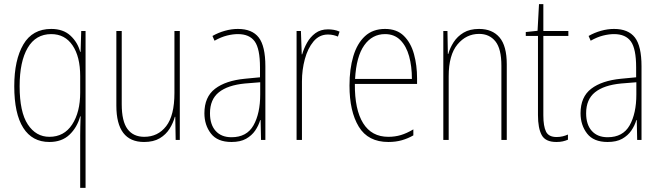

<svg xmlns="http://www.w3.org/2000/svg" viewBox="-20 -677 3198 929"><path d="M368 -22Q368 -37 368.5 -64Q369 -91 370 -114H368Q353 -60 316 -25Q279 10 219 10Q136 10 92.5 -58.5Q49 -127 49 -260Q49 -387 93 -462Q137 -537 228 -537Q286 -537 321 -504.5Q356 -472 368 -426H370L373 -527H394V232H368ZM219 -15Q290 -15 329 -74.5Q368 -134 368 -229V-309Q368 -403 331 -457.5Q294 -512 228 -512Q153 -512 114 -445.5Q75 -379 75 -260Q75 -135 114.5 -75Q154 -15 219 -15Z M850 -527V0H830L828 -112H826Q818 -82 800.5 -54Q783 -26 753 -8Q723 10 677 10Q543 10 543 -166V-527H569V-173Q569 -90 597 -52.5Q625 -15 678 -15Q744 -15 784 -66.5Q824 -118 824 -227V-527Z M1131 -537Q1200 -537 1232 -495.5Q1264 -454 1264 -356V0H1243L1241 -96H1239Q1231 -69 1214.5 -45Q1198 -21 1170.5 -5.5Q1143 10 1100 10Q1032 10 1000.5 -31Q969 -72 969 -129Q969 -208 1020.5 -247.5Q1072 -287 1165 -296L1238 -303V-351Q1238 -441 1212.5 -476.5Q1187 -512 1131 -512Q1107 -512 1078.5 -505Q1050 -498 1018 -480L1008 -503Q1036 -519 1068 -528Q1100 -537 1131 -537ZM1165 -273Q1082 -265 1039 -230.5Q996 -196 996 -129Q996 -74 1023.5 -43.5Q1051 -13 1100 -13Q1174 -13 1206.5 -70.5Q1239 -128 1239 -220V-279Z M1567 -535Q1581 -535 1595.5 -532.5Q1610 -530 1623 -524L1615 -500Q1606 -504 1593.5 -507Q1581 -510 1567 -510Q1525 -510 1497 -476.5Q1469 -443 1455 -391Q1441 -339 1441 -283V0H1415V-527H1436L1440 -414H1442Q1450 -442 1465.5 -470Q1481 -498 1506 -516.5Q1531 -535 1567 -535Z M1843 -537Q1900 -537 1934 -503.5Q1968 -470 1983 -415.5Q1998 -361 1998 -298V-271H1697Q1696 -147 1737 -81Q1778 -15 1859 -15Q1891 -15 1919.5 -23.5Q1948 -32 1980 -51V-22Q1954 -7 1924.5 1.5Q1895 10 1859 10Q1761 10 1716 -64Q1671 -138 1671 -263Q1671 -343 1689.5 -405Q1708 -467 1746 -502Q1784 -537 1843 -537ZM1843 -512Q1781 -512 1742.5 -458Q1704 -404 1698 -295H1973Q1973 -356 1959.5 -405Q1946 -454 1917 -483Q1888 -512 1843 -512Z M2298 -537Q2362 -537 2397 -496Q2432 -455 2432 -366V0H2406V-359Q2406 -441 2377 -477Q2348 -513 2298 -513Q2236 -513 2193.5 -462Q2151 -411 2151 -308V0H2125V-527H2145L2147 -416H2149Q2157 -445 2175 -473Q2193 -501 2223 -519Q2253 -537 2298 -537Z M2673 -14Q2689 -14 2703 -17.5Q2717 -21 2728 -26V-1Q2716 4 2703 7Q2690 10 2672 10Q2619 10 2601 -23.5Q2583 -57 2583 -120V-503H2524V-522L2581 -528L2588 -657H2609V-527H2730V-503H2609V-119Q2609 -66 2622 -40Q2635 -14 2673 -14Z M2951 -537Q3020 -537 3052 -495.5Q3084 -454 3084 -356V0H3063L3061 -96H3059Q3051 -69 3034.5 -45Q3018 -21 2990.5 -5.5Q2963 10 2920 10Q2852 10 2820.5 -31Q2789 -72 2789 -129Q2789 -208 2840.5 -247.5Q2892 -287 2985 -296L3058 -303V-351Q3058 -441 3032.5 -476.5Q3007 -512 2951 -512Q2927 -512 2898.5 -505Q2870 -498 2838 -480L2828 -503Q2856 -519 2888 -528Q2920 -537 2951 -537ZM2985 -273Q2902 -265 2859 -230.5Q2816 -196 2816 -129Q2816 -74 2843.5 -43.5Q2871 -13 2920 -13Q2994 -13 3026.5 -70.5Q3059 -128 3059 -220V-279Z"/></svg>

Font: Noto Sans Tamil Condensed Thin
Style: Regular
Weight: 100
Width: 3
Designer: Jelle Bosma - Monotype Design Team
Foundry: Monotype Imaging Inc.
Version: Version 2.004; ttfautohint (v1.8.4.7-5d5b)